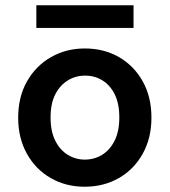

<svg xmlns="http://www.w3.org/2000/svg" viewBox="-20 -697 645 729"><path d="M301 12Q230 12 172.5 -21Q115 -54 82 -113.5Q49 -173 49 -250Q49 -329 82.5 -388Q116 -447 173.5 -480Q231 -513 302 -513Q375 -513 432 -480Q489 -447 522 -388Q555 -329 555 -250Q555 -173 522 -113.5Q489 -54 431.5 -21Q374 12 301 12ZM302 -91Q338 -91 367.5 -109Q397 -127 415 -162.5Q433 -198 433 -251Q433 -304 415.5 -339Q398 -374 368.5 -392Q339 -410 303 -410Q268 -410 238 -392Q208 -374 190 -339Q172 -304 172 -251Q172 -198 190 -162.5Q208 -127 237.5 -109Q267 -91 302 -91ZM118 -591V-677H487V-591Z"/></svg>

Font: DM Sans 17pt SemiBold
Style: Regular
Weight: 600
Version: Version 4.004;gftools[0.9.30]